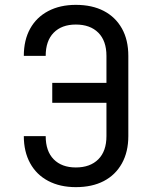

<svg xmlns="http://www.w3.org/2000/svg" viewBox="-20 -760 640 790"><path d="M78 -200H168Q168 -138 201 -104.5Q234 -71 292 -71Q351 -71 384.5 -104.5Q418 -138 418 -200V-337H195V-419H418V-530Q418 -592 384.5 -625.5Q351 -659 292 -659Q234 -659 201 -625.5Q168 -592 168 -530H78Q78 -595 104 -642Q130 -689 178.5 -714.5Q227 -740 292 -740Q359 -740 407 -715Q455 -690 481.5 -643Q508 -596 508 -530V-200Q508 -135 481.5 -87.5Q455 -40 407 -15Q359 10 292 10Q227 10 178.5 -15.5Q130 -41 104 -88.5Q78 -136 78 -200Z"/></svg>

Font: Pitagon Sans Mono
Style: Regular
Weight: 400
Monospace: yes
Designer: Travis Tran
Foundry: Pitagon
Version: Version 1.001;gftools[0.9.26]